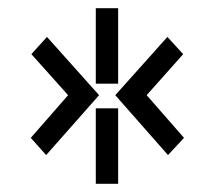

<svg xmlns="http://www.w3.org/2000/svg" viewBox="-20 -618 526 468"><path d="M213.5 -354H268V-170H213.5ZM213.5 -598H268V-414H213.5ZM388 -528 426.5 -486 337.5 -386 428.5 -282 389.5 -240 261 -386ZM94.5 -528 221.5 -386 92.5 -240 55 -282 146 -386 56.5 -486Z"/></svg>

Font: 3270 Nerd Font Mono SemCond
Style: Regular
Weight: 400
Monospace: yes
Version: Version 3.0.1;Nerd Fonts 3.1.1